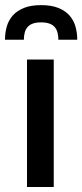

<svg xmlns="http://www.w3.org/2000/svg" viewBox="-38 -748 329 768"><path d="M177 -510V0H70V-510ZM126.5 -727.5Q167 -727.5 194.8 -716.5Q222.5 -705.5 239.5 -686.5Q256.5 -667.5 263.8 -642.2Q271 -617 271 -589H195.5Q195.5 -604.5 192.2 -617.2Q189 -630 181.2 -639.2Q173.5 -648.5 160 -653.5Q146.5 -658.5 126.5 -658.5Q106 -658.5 92.8 -653.5Q79.5 -648.5 71.8 -639.2Q64 -630 60.8 -617.2Q57.5 -604.5 57.5 -589H-18Q-18 -617 -10.8 -642.2Q-3.5 -667.5 13.5 -686.5Q30.5 -705.5 58.2 -716.5Q86 -727.5 126.5 -727.5Z"/></svg>

Font: Lato SemiBold
Style: Regular
Weight: 600
Designer: Lukasz Dziedzic with Adam Twardoch and Botio Nikoltchev
Foundry: tyPoland Lukasz Dziedzic
Version: Version 2.015; 2015-08-06; http://www.latofonts.com/